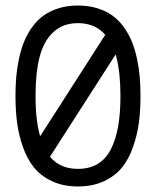

<svg xmlns="http://www.w3.org/2000/svg" viewBox="-20 -674 570 702"><path d="M380.9 -571.8 446.8 -543.5 148.4 -78.6 82.5 -106.9ZM109.9 -322.8Q109.9 -259.3 118.4 -211.4Q127 -163.6 145 -128.2Q163.1 -92.8 193.1 -74.7Q223.1 -56.6 265.1 -56.6Q307.1 -56.6 337.2 -74.7Q367.2 -92.8 385.3 -128.2Q403.3 -163.6 411.9 -211.4Q420.4 -259.3 420.4 -322.8Q420.4 -407.7 405.5 -465.6Q390.6 -523.4 355.5 -556.4Q320.3 -589.4 265.1 -589.4Q210 -589.4 174.8 -556.4Q139.6 -523.4 124.8 -465.6Q109.9 -407.7 109.9 -322.8ZM36.6 -322.8Q36.6 -358.9 39.3 -391.4Q42 -423.8 49.1 -457.8Q56.2 -491.7 67.4 -519.8Q78.6 -547.9 96.4 -573.2Q114.3 -598.6 137.7 -616Q161.1 -633.3 193.6 -643.6Q226.1 -653.8 265.1 -653.8Q304.2 -653.8 336.7 -643.6Q369.1 -633.3 392.6 -616Q416 -598.6 433.8 -573.2Q451.7 -547.9 462.9 -519.8Q474.1 -491.7 481.2 -457.8Q488.3 -423.8 491 -391.4Q493.7 -358.9 493.7 -322.8Q493.7 -271 488 -227.1Q482.4 -183.1 467 -138.4Q451.7 -93.8 426.8 -62.5Q401.9 -31.2 360.6 -11.7Q319.3 7.8 265.1 7.8Q210.9 7.8 169.7 -11.7Q128.4 -31.2 103.5 -62.5Q78.6 -93.8 63.2 -138.4Q47.9 -183.1 42.2 -227.1Q36.6 -271 36.6 -322.8Z"/></svg>

Font: AzarMehrMonospaced
Style: SerifBold
Weight: 1
Designer: Amin Abedi
Version: Version 1.00